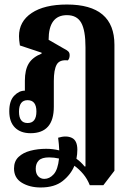

<svg xmlns="http://www.w3.org/2000/svg" viewBox="-20 -579 584 849"><path d="M160 250Q111 250 76.5 229Q42 208 42 166Q42 134 62 115Q82 96 114.5 87.5Q147 79 184 79Q214 79 242 86Q241 60 237 30Q273 19 297.5 30.5Q322 42 322 83Q322 103 318 123Q338 137 354 157H358V-370Q358 -445 339 -478.5Q320 -512 276 -512Q195 -512 195 -403L261 -365Q275 -358 281.5 -352Q288 -346 288 -335Q288 -320 280 -312Q243 -316 230.5 -293Q218 -270 218 -221V-107Q218 10 115 10Q71 10 46 -15Q21 -40 21 -87Q21 -133 42.5 -155.5Q64 -178 89 -178H90V-222Q90 -270 107 -298Q124 -326 164 -342V-346L68 -378Q64 -402 64 -419Q64 -484 120 -521.5Q176 -559 276 -559Q486 -559 486 -381V176L437 240H377Q366 212 348 190.5Q330 169 309 154Q293 193 257 221.5Q221 250 160 250ZM102 -35Q141 -35 141 -86Q141 -136 102 -136Q64 -136 64 -85Q64 -35 102 -35ZM138 167Q138 189 149 200.5Q160 212 176 212Q199 212 217.5 191.5Q236 171 241 122Q219 117 197 117Q165 117 151.5 130.5Q138 144 138 167Z"/></svg>

Font: Noto Serif Thai ExtraCondensed
Style: Bold
Weight: 700
Width: 2
Designer: Monotype Design Team
Foundry: Monotype Imaging Inc.
Version: Version 2.002; ttfautohint (v1.8.4.7-5d5b)